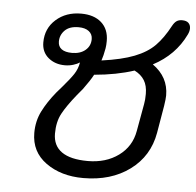

<svg xmlns="http://www.w3.org/2000/svg" viewBox="-47 -640 713 697"><g transform="rotate(5 310.0 -291.0)"><path d="M620 -565Q620 -554 614 -542Q577 -465 497 -423Q555 -382 555 -315Q555 -303 551 -277L534 -177Q519 -91 450.5 -40.5Q382 10 281 10Q200 10 145 -29.5Q90 -69 90 -138Q90 -181 108 -217Q126 -253 157 -291Q178 -315 177 -314Q203 -344 216 -363.5Q229 -383 233 -407Q224 -401 209.5 -396.5Q195 -392 179 -392Q143 -392 118.5 -412.5Q94 -433 94 -468Q94 -519 130.5 -551.5Q167 -584 222 -584Q269 -584 296 -560Q323 -536 323 -493Q323 -478 321 -466Q316 -438 310 -421Q383 -431 429 -449Q475 -467 502.5 -495Q530 -523 554 -568Q561 -581 569 -586.5Q577 -592 589 -592Q605 -592 612.5 -584.5Q620 -577 620 -565ZM268 -495Q268 -513 254.5 -523.5Q241 -534 217 -534Q184 -534 167 -517Q150 -500 150 -476Q150 -458 163 -448.5Q176 -439 201 -439Q231 -439 249.5 -454.5Q268 -470 268 -495ZM433 -395Q369 -374 288 -367Q277 -346 252 -312Q246 -304 232 -288Q198 -246 181.5 -215.5Q165 -185 165 -142Q165 -98 197 -75.5Q229 -53 292 -53Q358 -53 404 -86.5Q450 -120 460 -177L478 -277Q481 -292 481 -314Q481 -344 469 -363.5Q457 -383 433 -395Z"/></g></svg>

Font: Kodchasan
Style: Italic
Weight: 400
Italic angle: -10°
Version: Version 1.000; ttfautohint (v1.6)